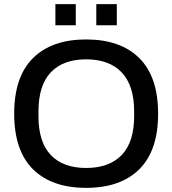

<svg xmlns="http://www.w3.org/2000/svg" viewBox="-20 -887 825 919"><path d="M245.1 -766.1V-867.2H342.8V-766.1ZM440.9 -766.1V-867.2H539.1V-766.1ZM392.1 12.2Q228 12.2 137.9 -76.9Q47.9 -166 47.9 -342.8Q47.9 -519.5 137.9 -608.9Q228 -698.2 392.1 -698.2Q556.6 -698.2 646.7 -608.9Q736.8 -519.5 736.8 -342.8Q736.8 -166 646.7 -76.9Q556.6 12.2 392.1 12.2ZM392.1 -83Q502.9 -83 562.5 -145Q622.1 -207 622.1 -331.1V-353Q622.1 -478 562.5 -540.5Q502.9 -603 392.1 -603Q282.2 -603 223.1 -540.8Q164.1 -478.5 164.1 -353V-331.1Q164.1 -207 223.1 -145Q282.2 -83 392.1 -83Z"/></svg>

Font: Archivo Medium
Style: Regular
Weight: 500
Designer: Hector Gatti
Foundry: Omnibus-Type
Version: Version 2.001